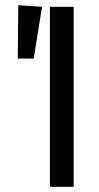

<svg xmlns="http://www.w3.org/2000/svg" viewBox="-20 -715 378 735"><path d="M262 -689V0H171V-689ZM50 -695 141 -689 109 -491H48Z"/></svg>

Font: Fira Sans Extra Condensed
Style: Regular
Weight: 400
Width: 1
Designer: Carrois Corporate & Edenspiekermann AG
Foundry: Carrois Corporate GbR & Edenspiekermann AG
Version: Version 4.203